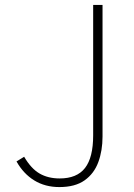

<svg xmlns="http://www.w3.org/2000/svg" viewBox="-20 -746 543 779"><path d="M221 13Q163 13 119 -14Q75 -41 47 -91L78 -110Q106 -62 140.5 -42Q175 -22 222 -22Q292 -22 325 -64.5Q358 -107 358 -197V-726H396V-192Q396 -135 379 -88.5Q362 -42 323.5 -14.5Q285 13 221 13Z"/></svg>

Font: Noto Sans TC
Style: Regular
Weight: 100
Designer: Ryoko NISHIZUKA 西塚涼子 (kana, bopomofo & ideographs); Paul D. Hunt (Latin, Greek & Cyrillic); Sandoll Communications 산돌커뮤니
Foundry: Adobe
Version: Version 2.004;hotconv 1.0.118;makeotfexe 2.5.65603